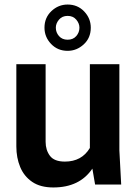

<svg xmlns="http://www.w3.org/2000/svg" viewBox="-20 -813 603 846"><path d="M215 13Q158 13 122 -11.5Q86 -36 69 -77Q52 -118 52 -168V-530H181V-188Q181 -152 200 -126.5Q219 -101 266 -101Q340 -101 376 -161V-530H506V-150L514 0H399L387 -70Q331 13 215 13ZM278 -589Q234 -589 205 -619.5Q176 -650 176 -691Q176 -735 206.5 -764Q237 -793 278 -793Q322 -793 351 -762.5Q380 -732 380 -691Q380 -646 349 -617.5Q318 -589 278 -589ZM278 -638Q302 -638 316 -654Q330 -670 330 -691Q330 -710 316 -726.5Q302 -743 278 -743Q254 -743 240 -726.5Q226 -710 226 -691Q226 -670 240 -654Q254 -638 278 -638Z"/></svg>

Font: Tanohe Sans SemiBold
Style: Regular
Weight: 600
Designer: Village Type and Design LLC & Cristiano Sobral
Foundry: Cooper Hewitt Smithsonian Design Museum
Version: Version 1.00;September 29, 2021;FontCreator 13.0.0.2655 64-b